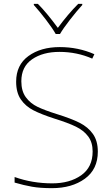

<svg xmlns="http://www.w3.org/2000/svg" viewBox="-20 -969 583 999"><path d="M250 10Q189 10 146.5 2.5Q104 -5 56 -19V-48Q148 -15 252 -15Q343 -15 402.5 -57Q462 -99 462 -181Q462 -228 439 -259Q416 -290 375 -310Q334 -330 263 -352Q195 -374 154 -395Q113 -416 88.5 -451.5Q64 -487 64 -544Q64 -631 128 -677.5Q192 -724 291 -724Q387 -724 471 -687L460 -664Q380 -699 289 -699Q203 -699 147 -660.5Q91 -622 91 -546Q91 -495 114.5 -463Q138 -431 175.5 -413Q213 -395 277 -375Q351 -352 394.5 -330Q438 -308 463.5 -272Q489 -236 489 -180Q489 -88 421.5 -39Q354 10 250 10ZM408 -943Q378 -910 343.5 -865.5Q309 -821 292 -792H270Q253 -822 219 -866.5Q185 -911 156 -943V-949H177Q222 -904 281 -824Q334 -896 387 -949H408Z"/></svg>

Font: Noto Sans UI Thin
Style: Regular
Weight: 250
Designer: Monotype Design Team
Foundry: Monotype Imaging Inc.
Version: Version 1.001